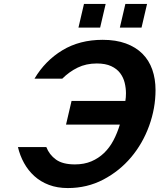

<svg xmlns="http://www.w3.org/2000/svg" viewBox="-20 -940 809 974"><path d="M155 -541Q209 -632 296.5 -685Q384 -738 501 -738Q568 -738 618.5 -719.5Q669 -701 702.5 -667.5Q736 -634 752.5 -587Q769 -540 769 -483Q769 -391 736.5 -301.5Q704 -212 645 -142Q586 -72 504 -29Q422 14 324 14Q271 14 228.5 -2Q186 -18 154.5 -46.5Q123 -75 102 -113Q81 -151 71 -194H215Q230 -155 264 -130.5Q298 -106 360 -106Q407 -106 443.5 -121.5Q480 -137 508 -164Q536 -191 555.5 -228Q575 -265 588 -308H315L343 -428H616Q619 -446 619 -467Q619 -493 612.5 -520Q606 -547 589.5 -569Q573 -591 544 -604.5Q515 -618 471 -618Q417 -618 374 -597Q331 -576 296 -541ZM588 -800 616 -920H726L698 -800ZM378 -800 406 -920H516L488 -800Z"/></svg>

Font: Perun
Style: Bold Italic
Weight: 700
Italic angle: -12°
Foundry: Copyright (c) Stefan Peev, Context Ltd, 2016
Version: Version 1.027